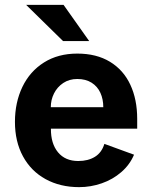

<svg xmlns="http://www.w3.org/2000/svg" viewBox="-20 -760 626 790"><path d="M298 -539.5Q377 -539.5 432.5 -505.8Q488 -472 516.2 -411.5Q544.5 -351 544.5 -271V-230.5H189.5Q189 -169 218.8 -133.2Q248.5 -97.5 302 -97.5Q342.5 -97.5 370.5 -114.8Q398.5 -132 409.5 -168L531.5 -123.5Q514 -82 479 -51.8Q444 -21.5 398.8 -5.8Q353.5 10 305.5 10Q227.5 10 167.5 -23Q107.5 -56 74.5 -116.8Q41.5 -177.5 41.5 -258.5Q41.5 -338.5 72.2 -402.5Q103 -466.5 161 -503Q219 -539.5 298 -539.5ZM405 -319Q405 -352 393 -378.2Q381 -404.5 356.8 -419.8Q332.5 -435 298 -435Q265 -435 240.2 -418.5Q215.5 -402 202.2 -375.5Q189 -349 189 -319ZM347 -591H239.5L87.5 -740H241.5Z"/></svg>

Font: 1883 Sans
Style: Bold
Weight: 700
Designer: 1883 Sans project is a fork of Public Sans.
Version: Version 1.009